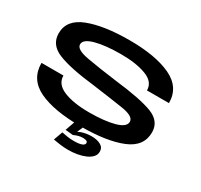

<svg xmlns="http://www.w3.org/2000/svg" viewBox="-175 -911 1389 1327"><g transform="rotate(30 519.5 -247.5)"><path d="M512 187Q547 187 582 181Q617 175 645.8 162.5Q674.5 150 691.2 131.5Q708 113 708 88.5Q708 55.5 679.2 39.8Q650.5 24 607 24Q574 24 542.8 32.2Q511.5 40.5 495 53.5L489 81.5Q502 75 521 69.2Q540 63.5 557.5 63.5Q578.5 63.5 588.2 68Q598 72.5 598 83.5Q598 98 576.8 106Q555.5 114 514.5 114Q485.5 114 461 110Q436.5 106 417 102L391 173.5Q421.5 179.5 452 183.2Q482.5 187 512 187ZM489 81.5 524 -0.5H454.5L427.5 75.5ZM508 3Q713 3 833.5 -46Q954 -95 954 -207.5Q954 -295.5 860.8 -331.8Q767.5 -368 558 -392Q415.5 -410.5 317 -428.2Q218.5 -446 218.5 -486.5Q218.5 -526 296 -547.5Q373.5 -569 500 -569Q620 -569 699.2 -539.2Q778.5 -509.5 778.5 -441.5H954Q954 -568 831.8 -625Q709.5 -682 502.5 -682Q299 -682 175.8 -634.5Q52.5 -587 52.5 -479Q52.5 -388 148 -349Q243.5 -310 440 -288Q589 -268 686.8 -252.8Q784.5 -237.5 784.5 -194.5Q784.5 -152.5 707 -131.2Q629.5 -110 506 -110Q381 -110 304 -142Q227 -174 227 -242H52Q52 -111.5 172.2 -54.2Q292.5 3 508 3Z"/></g></svg>

Font: Anybody ExtraExpanded SemiBold
Style: Regular
Weight: 600
Width: 8
Version: Version 1.113;gftools[0.9.25]